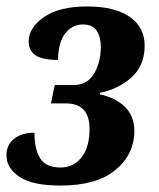

<svg xmlns="http://www.w3.org/2000/svg" viewBox="-27 -566 493 596"><path d="M161 10Q74 10 33.5 -17Q-7 -44 -7 -84Q-7 -116 16.5 -135Q40 -154 80 -154Q80 -102 98 -74Q116 -46 161 -46Q201 -46 226 -77.5Q251 -109 251 -166Q251 -245 177 -245H131L143 -302H201Q244 -302 265 -337.5Q286 -373 286 -420Q286 -450 273.5 -470Q261 -490 230 -490Q198 -490 176 -463Q154 -436 153 -380Q104 -380 83 -394.5Q62 -409 62 -437Q62 -480 109.5 -513Q157 -546 244 -546Q328 -546 375 -514Q422 -482 422 -424Q422 -363 382 -326.5Q342 -290 284 -278L283 -273Q331 -263 360.5 -234.5Q390 -206 390 -160Q390 -87 331.5 -38.5Q273 10 161 10Z"/></svg>

Font: Noto Serif Condensed
Style: Bold Italic
Weight: 700
Width: 3
Italic angle: -12°
Designer: Monotype Design Team
Foundry: Monotype Imaging Inc.
Version: Version 2.014